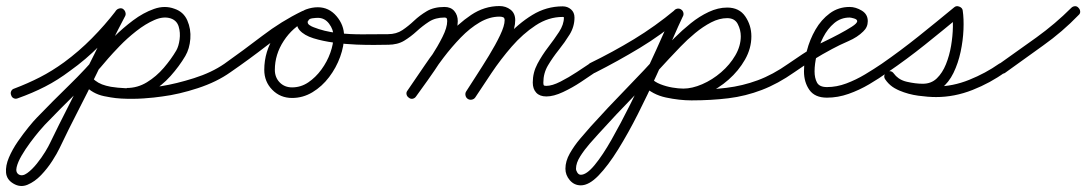

<svg xmlns="http://www.w3.org/2000/svg" viewBox="-37 -302 3593 635"><path d="M0 13Q-3 6 0 -0.5Q3 -7 10 -9Q55 -26 95 -46.5Q135 -67 175 -96Q224 -132 267 -175.5Q310 -219 347 -267Q351 -273 358.5 -274Q366 -275 371 -271Q377 -267 378 -259.5Q379 -252 375 -247Q337 -196 292 -150.5Q247 -105 195 -68Q154 -37 112 -15.5Q70 6 22 23Q15 26 8.5 23Q2 20 0 13ZM377 -249Q352 -202 329 -154.5Q306 -107 283 -59Q253 3 221.5 64Q190 125 160 188Q152 205 136 230Q120 255 99 277Q78 299 54 309Q30 319 7 305Q-15 292 -17 269Q-19 246 -7.5 219Q4 192 22 166Q40 140 57.5 118.5Q75 97 85 87Q138 32 192 -20.5Q246 -73 295 -131Q312 -152 340.5 -180.5Q369 -209 403 -234.5Q437 -260 472.5 -272.5Q508 -285 540 -273Q540 -273 540 -273Q540 -273 540 -273Q540 -273 540 -273Q540 -273 540 -273Q570 -263 582.5 -234.5Q595 -206 592.5 -173.5Q590 -141 576 -117Q576 -117 576 -117Q576 -117 576 -117Q576 -117 576 -117Q576 -117 576 -117Q556 -83 527 -50.5Q498 -18 461 3Q424 24 382 24Q382 24 382 24Q382 24 382 24Q382 24 382 24Q382 24 382 24Q345 24 307 16Q269 8 243 -20Q238 -26 238.5 -33Q239 -40 244 -45Q250 -50 257 -49.5Q264 -49 269 -44Q289 -21 321.5 -16Q354 -11 382 -10Q382 -10 382 -10Q382 -10 382 -10Q382 -10 382 -10.5Q382 -11 382 -11Q418 -11 449 -30Q480 -49 504.5 -77.5Q529 -106 546 -135Q546 -135 546 -135Q546 -135 546 -135Q546 -135 546 -135Q546 -135 546 -135Q554 -149 557 -171.5Q560 -194 554 -214Q548 -234 528 -241Q528 -241 528 -241Q528 -241 528 -241Q528 -241 528 -241Q528 -241 528 -241Q504 -249 474 -236Q444 -223 413.5 -199Q383 -175 358.5 -149.5Q334 -124 321 -109Q272 -50 218 3Q164 56 111 111Q106 116 92.5 132Q79 148 63 169.5Q47 191 34.5 212.5Q22 234 18 251Q14 268 25 275Q37 282 53 270.5Q69 259 85 239Q101 219 112.5 200Q124 181 128 172Q158 110 189.5 48.5Q221 -13 251 -75Q275 -122 298 -170Q321 -218 345 -265Q349 -271 356 -273.5Q363 -276 369 -273Q375 -269 377.5 -262Q380 -255 377 -249ZM269 -44Q285 -26 314 -18.5Q343 -11 377 -10Q411 -9 443 -12Q475 -15 496 -17Q496 -17 496 -17Q496 -17 496 -17Q496 -17 496 -17Q496 -17 496 -17Q546 -25 604.5 -43.5Q663 -62 705 -91Q711 -95 718 -94Q725 -93 729 -87Q733 -81 732 -74Q731 -67 725 -63Q680 -31 617.5 -10.5Q555 10 500 17Q500 17 500 17Q500 17 500 17Q500 17 500 17Q500 17 500 17Q474 21 438 23.5Q402 26 364.5 24Q327 22 295 12Q263 2 243 -20Q238 -26 238.5 -33Q239 -40 244 -45Q250 -50 257 -49.5Q264 -49 269 -44Z M705 -91Q767 -135 830.5 -183.5Q894 -232 962 -265Q968 -268 975 -266Q982 -264 985 -257Q988 -251 986 -244Q984 -237 977 -234Q910 -201 848 -153Q786 -105 725 -63Q719 -59 712 -60Q705 -61 701 -67Q697 -73 698 -80Q699 -87 705 -91ZM985 -257Q988 -250 985.5 -243.5Q983 -237 977 -234Q931 -212 901.5 -167Q872 -122 872 -71Q872 -46 888 -29.5Q904 -13 929 -13Q958 -13 982.5 -29.5Q1007 -46 1026 -72Q1045 -98 1055.5 -127.5Q1066 -157 1066 -183Q1066 -204 1051.5 -223.5Q1037 -243 1014 -243Q1008 -243 996 -241.5Q984 -240 982 -232Q982 -232 982 -232Q982 -232 981 -232Q981 -232 981 -232Q981 -232 981 -232Q979 -224 986.5 -219Q994 -214 1000 -212Q1035 -198 1078 -193Q1121 -188 1165 -188.5Q1209 -189 1246 -189Q1253 -188 1258.5 -183Q1264 -178 1264 -171Q1263 -164 1258 -158.5Q1253 -153 1246 -154Q1235 -154 1207 -153.5Q1179 -153 1142 -154.5Q1105 -156 1067.5 -161Q1030 -166 999.5 -175.5Q969 -185 954 -202Q939 -219 949 -244Q949 -244 949 -244Q949 -244 949 -244Q948 -244 948 -244Q948 -244 948 -244Q956 -264 975.5 -271Q995 -278 1014 -278Q1051 -278 1076 -248.5Q1101 -219 1101 -183Q1101 -150 1088 -114Q1075 -78 1051.5 -47Q1028 -16 996.5 3Q965 22 929 22Q890 22 863.5 -5Q837 -32 837 -71Q837 -132 872 -186Q907 -240 962 -265Q969 -268 975.5 -265.5Q982 -263 985 -257Z M1246 -189Q1274 -189 1294 -202.5Q1314 -216 1332.5 -233.5Q1351 -251 1374.5 -265Q1398 -279 1433 -279Q1454 -279 1465.5 -265.5Q1477 -252 1477 -232Q1477 -206 1461.5 -172.5Q1446 -139 1423 -103.5Q1400 -68 1377.5 -36.5Q1355 -5 1339 17Q1335 23 1328 24Q1321 25 1315 21Q1309 17 1308 10Q1307 3 1311 -3Q1324 -22 1345.5 -51.5Q1367 -81 1389 -115Q1411 -149 1426.5 -180Q1442 -211 1442 -232Q1442 -238 1440.5 -241Q1439 -244 1433 -244Q1403 -244 1381.5 -230Q1360 -216 1341 -198.5Q1322 -181 1300 -167.5Q1278 -154 1246 -154Q1239 -154 1234 -159Q1229 -164 1229 -171Q1229 -178 1234 -183.5Q1239 -189 1246 -189ZM1315 21Q1309 17 1307.5 10Q1306 3 1311 -3Q1336 -39 1368 -86.5Q1400 -134 1438.5 -178.5Q1477 -223 1521 -252.5Q1565 -282 1615 -282Q1636 -282 1651.5 -270Q1667 -258 1667 -235Q1667 -210 1652 -176Q1637 -142 1615 -106Q1593 -70 1571 -37Q1549 -4 1535 18Q1531 24 1524 26Q1517 28 1511 24Q1505 20 1503 13Q1501 6 1505 0Q1517 -19 1537.5 -50.5Q1558 -82 1580 -118Q1602 -154 1617 -185.5Q1632 -217 1632 -235Q1632 -243 1627 -245Q1622 -247 1615 -247Q1582 -247 1549.5 -228Q1517 -209 1487 -178Q1457 -147 1430 -111.5Q1403 -76 1380 -42Q1357 -8 1339 17Q1335 23 1328 24.5Q1321 26 1315 21ZM1510 25Q1504 21 1502.5 13.5Q1501 6 1505 0Q1532 -39 1565 -87.5Q1598 -136 1637.5 -180Q1677 -224 1723.5 -252.5Q1770 -281 1824 -281Q1840 -281 1851.5 -271Q1863 -261 1863 -244Q1863 -214 1847 -188Q1831 -162 1811 -137Q1791 -112 1775.5 -86Q1760 -60 1760 -29Q1760 -22 1761.5 -20Q1763 -18 1770 -18Q1789 -18 1816.5 -32Q1844 -46 1870.5 -63.5Q1897 -81 1912 -91Q1918 -95 1925 -94Q1932 -93 1936 -87Q1940 -81 1939 -74Q1938 -67 1932 -63Q1913 -50 1884.5 -31Q1856 -12 1825 2.5Q1794 17 1770 17Q1748 17 1736.5 4.5Q1725 -8 1725 -29Q1725 -62 1740.5 -91Q1756 -120 1776 -146Q1796 -172 1812 -196.5Q1828 -221 1828 -244Q1828 -246 1824 -246Q1777 -246 1734.5 -218Q1692 -190 1655.5 -148Q1619 -106 1588.5 -60.5Q1558 -15 1535 20Q1531 26 1523.5 27.5Q1516 29 1510 25Z M1906 -69Q1903 -76 1905.5 -82.5Q1908 -89 1914 -93Q1990 -130 2060 -172.5Q2130 -215 2195 -269Q2200 -274 2207.5 -273.5Q2215 -273 2219 -267Q2224 -262 2223.5 -254.5Q2223 -247 2217 -243Q2151 -187 2079 -143.5Q2007 -100 1930 -61Q1923 -58 1916.5 -60.5Q1910 -63 1906 -69ZM2213 -272Q2220 -269 2222.5 -262Q2225 -255 2222 -249Q2208 -220 2185.5 -168Q2163 -116 2134 -52.5Q2105 11 2073 74.5Q2041 138 2007.5 192Q1974 246 1942.5 278.5Q1911 311 1884 311Q1862 311 1847.5 294Q1833 277 1833 256Q1833 231 1847.5 205.5Q1862 180 1881.5 157Q1901 134 1917 116Q1974 53 2033.5 -8Q2093 -69 2150 -132Q2169 -152 2194 -177Q2219 -202 2247.5 -225Q2276 -248 2307 -262.5Q2338 -277 2368 -277Q2408 -277 2428 -247.5Q2448 -218 2448 -182Q2448 -142 2427 -105Q2406 -68 2372.5 -38.5Q2339 -9 2299.5 8.5Q2260 26 2223 26Q2202 26 2177 21.5Q2152 17 2128.5 7Q2105 -3 2091 -19Q2086 -25 2086.5 -32Q2087 -39 2092 -44Q2098 -49 2105 -48.5Q2112 -48 2117 -43Q2128 -31 2147 -23.5Q2166 -16 2186.5 -12.5Q2207 -9 2223 -9Q2252 -9 2285.5 -23.5Q2319 -38 2348 -63Q2377 -88 2395 -119Q2413 -150 2413 -182Q2413 -203 2403 -222.5Q2393 -242 2368 -242Q2342 -242 2315 -228Q2288 -214 2262 -192.5Q2236 -171 2214 -148Q2192 -125 2176 -108Q2119 -45 2059.5 16Q2000 77 1943 140Q1931 153 1913.5 173Q1896 193 1882 215Q1868 237 1868 256Q1868 262 1872.5 269Q1877 276 1884 276Q1903 276 1929.5 244Q1956 212 1986 159Q2016 106 2047 44Q2078 -18 2106.5 -79Q2135 -140 2156.5 -189Q2178 -238 2190 -263Q2193 -270 2200 -272.5Q2207 -275 2213 -272ZM2117 -43Q2140 -19 2179 -12Q2218 -5 2250 -5Q2312 -5 2365.5 -11.5Q2419 -18 2469 -36.5Q2519 -55 2570 -91Q2576 -95 2583 -94Q2590 -93 2594 -87Q2598 -81 2597 -74Q2596 -67 2590 -63Q2536 -25 2482.5 -4.5Q2429 16 2372 23Q2315 30 2250 30Q2210 30 2165.5 20.5Q2121 11 2091 -19Q2086 -24 2086.5 -31Q2087 -38 2092 -44Q2097 -49 2104 -48.5Q2111 -48 2117 -43Z M2566 -67Q2562 -73 2563 -80Q2564 -87 2570 -91Q2593 -107 2616.5 -122.5Q2640 -138 2665 -152Q2671 -156 2692 -166Q2713 -176 2737.5 -189Q2762 -202 2780 -213.5Q2798 -225 2798 -232Q2798 -238 2787.5 -241Q2777 -244 2773 -244Q2744 -244 2722 -225.5Q2700 -207 2685.5 -178.5Q2671 -150 2664 -120Q2657 -90 2657 -66Q2657 -44 2665 -29Q2673 -14 2698 -14Q2730 -14 2762 -26Q2794 -38 2824 -56Q2854 -74 2879 -91Q2885 -95 2892 -94Q2899 -93 2903 -87Q2907 -81 2906 -74Q2905 -67 2899 -63Q2871 -43 2838 -23.5Q2805 -4 2769.5 8.5Q2734 21 2698 21Q2658 21 2640 -4.5Q2622 -30 2622 -66Q2622 -97 2631.5 -134Q2641 -171 2660 -204Q2679 -237 2707.5 -258Q2736 -279 2773 -279Q2793 -279 2813 -267Q2833 -255 2833 -232Q2833 -212 2818 -198Q2799 -179 2769 -166Q2739 -153 2715 -140Q2683 -123 2651.5 -103.5Q2620 -84 2590 -63Q2584 -59 2577 -60Q2570 -61 2566 -67Z M2879 -91Q2941 -134 3001 -182Q3061 -230 3119 -278Q3126 -284 3136 -280Q3146 -276 3147 -267Q3151 -240 3149.5 -204Q3148 -168 3140 -130.5Q3132 -93 3116.5 -61Q3101 -29 3076 -9.5Q3051 10 3015 10Q2982 10 2946.5 0Q2911 -10 2891 -39Q2886 -46 2888 -53Q2890 -60 2895 -63Q2900 -67 2907 -66.5Q2914 -66 2919 -59Q2932 -41 2957.5 -31.5Q2983 -22 3011 -19Q3039 -16 3059 -16Q3114 -16 3168.5 -38Q3223 -60 3267 -91Q3273 -95 3280 -94Q3287 -93 3291 -87Q3295 -81 3294 -74Q3293 -67 3287 -63Q3239 -28 3179.5 -4.5Q3120 19 3059 19Q3033 19 3000 14.5Q2967 10 2937.5 -2.5Q2908 -15 2891 -39Q2886 -46 2888 -53Q2890 -60 2895 -63Q2900 -67 2907 -66.5Q2914 -66 2919 -59Q2934 -38 2962.5 -31.5Q2991 -25 3015 -25Q3043 -25 3061.5 -43Q3080 -61 3091.5 -89.5Q3103 -118 3108.5 -150.5Q3114 -183 3114.5 -213Q3115 -243 3113 -262Q3112 -267 3117.5 -267Q3123 -267 3130 -264Q3136 -261 3140.5 -257.5Q3145 -254 3141 -251Q3082 -202 3022 -154Q2962 -106 2899 -63Q2893 -58 2886 -59.5Q2879 -61 2875 -67Q2870 -73 2871.5 -80Q2873 -87 2879 -91Z M3267 -90Q3328 -133 3390.5 -178Q3453 -223 3506 -276Q3511 -281 3518 -281.5Q3525 -282 3530 -276Q3535 -271 3535.5 -264Q3536 -257 3530 -252Q3477 -197 3413 -151.5Q3349 -106 3287 -61Q3281 -57 3274 -58.5Q3267 -60 3263 -66Q3259 -71 3260 -78.5Q3261 -86 3267 -90Z"/></svg>

Font: FRB American Cursive Guidelines Arrows
Style: Italic
Weight: 400
Italic angle: -25°
Version: Version 2.0;Modular Font Editor K font №1